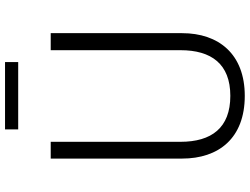

<svg xmlns="http://www.w3.org/2000/svg" viewBox="-132 -824 969 744"><g transform="rotate(-90 352.0 -452.5)"><path d="M483 -866V-917H222V-866ZM595 -740H529V-237C529 -118 476 -44 352 -44C228 -44 174 -117 174 -237V-740H109V-231C109 -89 188 12 352 12C514 12 595 -89 595 -231Z"/></g></svg>

Font: Glow Sans SC Normal
Style: Regular
Weight: 400
Designer: Ryoko NISHIZUKA (kana, bopomofo & ideographs); Paul D. Hunt (Latin, Greek & Cyrillic); Sandoll Communications, Soo-young
Version: Version 0.93